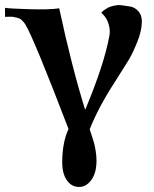

<svg xmlns="http://www.w3.org/2000/svg" viewBox="-30 -513 611 762"><path d="M533 -428Q533 -392 515 -347Q497 -302 481 -275.5Q465 -249 426 -188Q362 -90 326 0Q327 3 333.5 23Q340 43 343 53.5Q346 64 349.5 84.5Q353 105 353 124Q353 174 332 202Q311 230 282 229Q252 228 234 200.5Q216 173 217 126Q218 50 242 -1Q103 -364 70 -417Q63 -427 56 -433.5Q49 -440 38 -442.5Q27 -445 22.5 -446Q18 -447 4.5 -446.5Q-9 -446 -10 -446V-482Q4 -479 85.5 -476.5Q167 -474 205 -480Q255 -247 308 -77Q383 -256 404 -370Q407 -388 404.5 -402.5Q402 -417 397 -428.5Q392 -440 386 -447.5Q380 -455 376 -459L372 -463L375 -466Q378 -469 383.5 -473Q389 -477 396 -481Q403 -485 413 -488Q423 -491 433 -492Q438 -494 454 -492Q470 -490 487.5 -487Q505 -484 519 -468.5Q533 -453 533 -428Z"/></svg>

Font: GFS Artemisia
Style: Bold
Weight: 700
Designer: Designed by Takis Katsoulidis.
Foundry: Designed by Takis Katsoulidis.
Version: Version 1.0